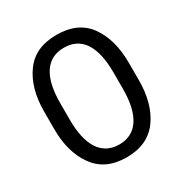

<svg xmlns="http://www.w3.org/2000/svg" viewBox="-168 -844 941 984"><g transform="rotate(-30 302.5 -352.0)"><path d="M302 10C385 10 448 -19 490 -77C531 -134 552 -209 552 -301V-405C552 -497 531 -572 490 -629C449 -686 386 -714 302 -714C218 -714 155 -686 114 -629C72 -572 51 -497 51 -405V-301C51 -209 72 -134 114 -77C155 -19 218 10 302 10ZM302 -66C199 -66 144 -147 144 -304V-401C144 -558 199 -638 302 -638C405 -638 459 -558 459 -401V-304C459 -147 403 -66 302 -66Z"/></g></svg>

Font: Be Vietnam
Style: Regular
Weight: 400
Designer: Gabriel Lam
Foundry: TypeRant
Version: Version 4.000